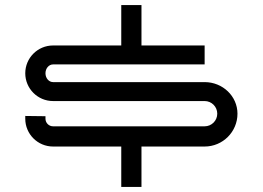

<svg xmlns="http://www.w3.org/2000/svg" viewBox="-20 -680 1040 760"><path d="M460 -100V60H540V-100H790C861.8 -100 920 -158.2 920 -230C920 -299 861.8 -355 790 -355H190C173.4 -355 160 -370.7 160 -390C160 -409.3 173.4 -425 190 -425H790V-500H540V-660H460V-500H190C129.3 -500 80 -450.7 80 -390C80 -329.3 129.3 -280 190 -280H790C817.6 -280 840 -257.6 840 -230C840 -202.4 817.6 -180 790 -180H190C173.5 -180 160 -193.5 160 -210V-220L80 -221V-210C80 -149.3 129.3 -100 190 -100Z"/></svg>

Font: KetosagCBd
Style: Regular
Weight: 500
Designer: gluk
Foundry: gluk
Version: Version 00.0024